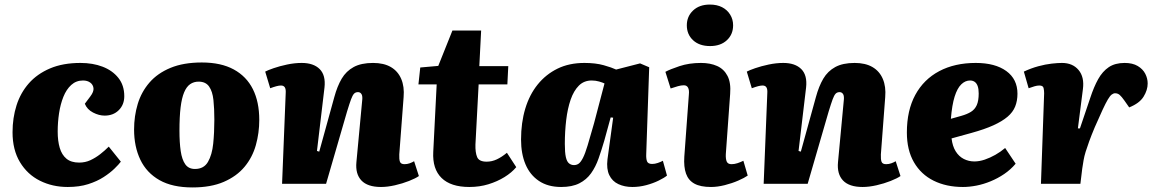

<svg xmlns="http://www.w3.org/2000/svg" viewBox="-20 -806 5075 842"><path d="M333 -530Q387 -530 430 -513.5Q473 -497 499 -464.5Q525 -432 525 -384Q525 -347 501 -323Q477 -299 439 -299Q414 -299 388 -312.5Q362 -326 352 -351L376 -383Q392 -404 390 -419.5Q388 -435 375.5 -444Q363 -453 344 -453Q314 -453 292.5 -433.5Q271 -414 258 -381.5Q245 -349 239 -309.5Q233 -270 233 -229Q233 -188 242 -157.5Q251 -127 271.5 -110Q292 -93 327 -93Q354 -93 376.5 -103.5Q399 -114 419 -129.5Q439 -145 457 -163L510 -97Q501 -85 482 -66.5Q463 -48 434.5 -29.5Q406 -11 367 1.5Q328 14 277 14Q210 14 155 -13.5Q100 -41 67.5 -95Q35 -149 35 -226Q35 -289 52.5 -344Q70 -399 106.5 -440.5Q143 -482 199.5 -506Q256 -530 333 -530Z M824 16Q736 16 679.5 -16Q623 -48 595.5 -105.5Q568 -163 568 -238Q568 -297 584 -350Q600 -403 635.5 -444Q671 -485 728 -508.5Q785 -532 865 -532Q949 -532 1005 -501.5Q1061 -471 1089 -415Q1117 -359 1117 -280Q1117 -223 1102 -169.5Q1087 -116 1052.5 -74.5Q1018 -33 961.5 -8.5Q905 16 824 16ZM835 -65Q874 -65 892 -96Q910 -127 915 -176Q920 -225 920 -281Q920 -330 916 -367.5Q912 -405 897 -426.5Q882 -448 851 -448Q830 -448 814 -437Q798 -426 787.5 -401Q777 -376 772 -335Q767 -294 767 -233Q767 -181 772.5 -143.5Q778 -106 792.5 -85.5Q807 -65 835 -65Z M1817 -34Q1803 -24 1774 -12.5Q1745 -1 1712 6.5Q1679 14 1651 14Q1592 14 1565 -14.5Q1538 -43 1543 -95L1568 -362Q1571 -384 1565.5 -393Q1560 -402 1550 -402Q1539 -402 1532.5 -395Q1526 -388 1519.5 -370.5Q1513 -353 1502 -317L1410 0H1217L1233 -399Q1234 -415 1229 -423Q1224 -431 1212 -431Q1204 -431 1192.5 -428Q1181 -425 1165 -419L1143 -492Q1154 -498 1180 -507Q1206 -516 1239 -523Q1272 -530 1303 -530Q1355 -530 1382 -503Q1409 -476 1403 -422L1370 -144L1380 -141L1446 -380Q1459 -428 1478.5 -461Q1498 -494 1531 -512Q1564 -530 1616 -530Q1663 -530 1694 -512Q1725 -494 1739.5 -460Q1754 -426 1750 -380L1731 -129Q1730 -107 1734 -96.5Q1738 -86 1754 -86Q1766 -86 1777 -90Q1788 -94 1796 -99Z M1823 -510 1902 -517 1964 -672H2090L2082 -516H2209L2205 -436H2079L2065 -172Q2064 -137 2072.5 -117Q2081 -97 2114 -97Q2137 -97 2158.5 -107Q2180 -117 2203 -136L2244 -73Q2224 -49 2192.5 -29.5Q2161 -10 2122 2Q2083 14 2038 14Q1957 14 1916.5 -25.5Q1876 -65 1880 -140L1895 -436H1815Z M2814 -131Q2813 -110 2817.5 -98.5Q2822 -87 2840 -87Q2852 -87 2865 -91.5Q2878 -96 2887 -101L2905 -36Q2893 -26 2868.5 -14Q2844 -2 2814 6Q2784 14 2753 14Q2719 14 2692 1.5Q2665 -11 2652 -38Q2639 -65 2644 -107L2669 -290L2658 -291L2630 -189Q2618 -148 2605 -111Q2592 -74 2572 -46Q2552 -18 2520.5 -2Q2489 14 2441 14Q2383 14 2343.5 -12.5Q2304 -39 2284.5 -85.5Q2265 -132 2265 -194Q2265 -268 2283.5 -329.5Q2302 -391 2338 -435.5Q2374 -480 2425 -505Q2476 -530 2543 -530Q2592 -530 2627.5 -520Q2663 -510 2682 -501L2787 -528L2827 -511ZM2497 -82Q2509 -82 2518 -88.5Q2527 -95 2536.5 -113.5Q2546 -132 2557 -168.5Q2568 -205 2585 -265L2631 -440Q2623 -444 2607.5 -448.5Q2592 -453 2575 -453Q2541 -453 2518.5 -430.5Q2496 -408 2482.5 -369Q2469 -330 2463 -279.5Q2457 -229 2457 -175Q2457 -137 2461.5 -117Q2466 -97 2475.5 -89.5Q2485 -82 2497 -82Z M3001 -392Q3003 -411 2997.5 -421.5Q2992 -432 2979 -432Q2967 -432 2953 -428Q2939 -424 2921 -418L2898 -491Q2918 -502 2960 -516Q3002 -530 3054 -530Q3095 -530 3125 -516.5Q3155 -503 3170.5 -473Q3186 -443 3182 -394L3163 -130Q3162 -109 3167 -97.5Q3172 -86 3188 -86Q3201 -86 3214.5 -90.5Q3228 -95 3240 -101L3259 -36Q3245 -26 3217.5 -14Q3190 -2 3158 6Q3126 14 3098 14Q3052 14 3025.5 -0.5Q2999 -15 2988.5 -44.5Q2978 -74 2981 -119ZM2992 -695Q2992 -734 3019.5 -760Q3047 -786 3093 -786Q3124 -786 3146.5 -774.5Q3169 -763 3182 -742Q3195 -721 3195 -695Q3195 -655 3167.5 -629.5Q3140 -604 3094 -604Q3047 -604 3019.5 -629.5Q2992 -655 2992 -695Z M3929 -34Q3915 -24 3886 -12.5Q3857 -1 3824 6.5Q3791 14 3763 14Q3704 14 3677 -14.5Q3650 -43 3655 -95L3680 -362Q3683 -384 3677.5 -393Q3672 -402 3662 -402Q3651 -402 3644.5 -395Q3638 -388 3631.5 -370.5Q3625 -353 3614 -317L3522 0H3329L3345 -399Q3346 -415 3341 -423Q3336 -431 3324 -431Q3316 -431 3304.5 -428Q3293 -425 3277 -419L3255 -492Q3266 -498 3292 -507Q3318 -516 3351 -523Q3384 -530 3415 -530Q3467 -530 3494 -503Q3521 -476 3515 -422L3482 -144L3492 -141L3558 -380Q3571 -428 3590.5 -461Q3610 -494 3643 -512Q3676 -530 3728 -530Q3775 -530 3806 -512Q3837 -494 3851.5 -460Q3866 -426 3862 -380L3843 -129Q3842 -107 3846 -96.5Q3850 -86 3866 -86Q3878 -86 3889 -90Q3900 -94 3908 -99Z M4259 -530Q4344 -530 4393 -494.5Q4442 -459 4442 -395Q4442 -364 4432 -339Q4422 -314 4398.5 -294Q4375 -274 4336.5 -256.5Q4298 -239 4240 -223L4153 -199Q4157 -165 4171 -142.5Q4185 -120 4206.5 -109Q4228 -98 4253 -98Q4275 -98 4298.5 -106Q4322 -114 4345 -127Q4368 -140 4388 -157L4434 -88Q4412 -62 4384 -43Q4356 -24 4324.5 -11Q4293 2 4262 8Q4231 14 4203 14Q4130 14 4074.5 -13.5Q4019 -41 3988 -94.5Q3957 -148 3957 -225Q3957 -322 3994 -390Q4031 -458 4099 -494Q4167 -530 4259 -530ZM4272 -396Q4272 -416 4267.5 -428.5Q4263 -441 4254.5 -447Q4246 -453 4234 -453Q4213 -453 4195.5 -436Q4178 -419 4166.5 -382.5Q4155 -346 4150 -285L4196 -298Q4221 -305 4238 -315.5Q4255 -326 4263.5 -345Q4272 -364 4272 -396Z M4559 -397Q4559 -409 4556.5 -420Q4554 -431 4538 -431Q4528 -431 4516.5 -427.5Q4505 -424 4491 -419L4470 -492Q4502 -507 4533.5 -515.5Q4565 -524 4592 -527Q4619 -530 4637 -530Q4684 -530 4710 -499Q4736 -468 4729 -415L4707 -243H4716L4761 -376Q4777 -425 4796 -459Q4815 -493 4842.5 -511.5Q4870 -530 4912 -530Q4947 -530 4969.5 -516.5Q4992 -503 5002.5 -482.5Q5013 -462 5013 -440Q5013 -411 4995 -382Q4977 -353 4932 -335L4911 -365Q4899 -382 4890.5 -389.5Q4882 -397 4870 -397Q4863 -397 4855.5 -391.5Q4848 -386 4838.5 -370Q4829 -354 4815.5 -325Q4802 -296 4781 -248Q4766 -212 4756.5 -186Q4747 -160 4741 -140.5Q4735 -121 4732 -103.5Q4729 -86 4726 -66L4718 0H4545Z"/></svg>

Font: Literata 18pt ExtraBold
Style: Italic
Weight: 800
Italic angle: -2°
Designer: Latin by Veronika Burian and Jose Scaglione. Greek by Irene Vlachou. Cyrillic by Vera Evstafieva
Foundry: TypeTogether
Version: Version 3.103;gftools[0.9.29]